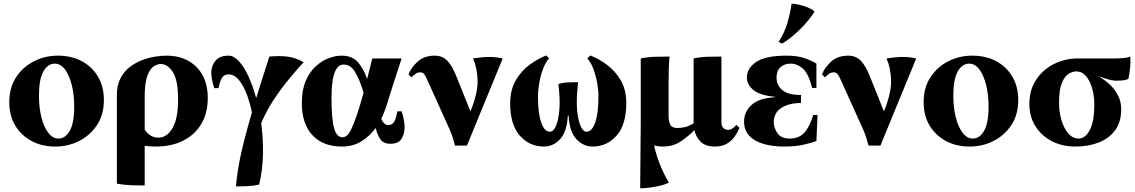

<svg xmlns="http://www.w3.org/2000/svg" viewBox="-20 -775 6119 1035"><path d="M292 -475Q365 -475 420.5 -445.5Q476 -416 508 -362Q540 -308 540 -236Q540 -157 503 -101Q466 -45 406.5 -15Q347 15 278 15Q206 15 150 -15Q94 -45 62 -98.5Q30 -152 30 -224Q30 -303 67 -359Q104 -415 163.5 -445Q223 -475 292 -475ZM295 -28Q332 -28 356 -70Q380 -112 380 -200Q380 -264 367 -316.5Q354 -369 330.5 -400.5Q307 -432 275 -432Q238 -432 214 -390Q190 -348 190 -260Q190 -196 203 -143.5Q216 -91 240 -59.5Q264 -28 295 -28Z M877 -475Q978 -475 1039 -414Q1100 -353 1100 -246Q1100 -166 1065.5 -107.5Q1031 -49 968 -17Q905 15 819 15Q788 15 760 11V225Q723 225 685.5 223.5Q648 222 610 215V-262Q610 -314 628.5 -351Q647 -388 677.5 -412Q708 -436 744 -450Q780 -464 815 -469.5Q850 -475 877 -475ZM760 -77Q788 -33 834 -33Q880 -33 910 -84.5Q940 -136 940 -239Q940 -342 912 -386Q884 -430 846 -430Q829 -430 809 -417.5Q789 -405 774.5 -367Q760 -329 760 -252Z M1252 230Q1259 145 1280 51Q1301 -43 1338 -169Q1318 -265 1285 -319.5Q1252 -374 1213 -374Q1188 -374 1176.5 -355.5Q1165 -337 1158 -300H1135Q1127 -323 1123 -345.5Q1119 -368 1119 -383Q1119 -421 1142 -448Q1165 -475 1212 -475Q1240 -475 1267.5 -445.5Q1295 -416 1319 -364Q1343 -312 1361 -246Q1376 -296 1394 -351.5Q1412 -407 1432 -470Q1486 -475 1528.5 -470Q1571 -465 1617 -440Q1536 -351 1490 -287Q1444 -223 1421.5 -180.5Q1399 -138 1388 -111Q1399 -30 1397.5 55.5Q1396 141 1377 220Q1346 227 1315 228.5Q1284 230 1252 230Z M2084 0Q2047 0 2030.5 -24Q2014 -48 2005 -85Q1973 -41 1928 -13Q1883 15 1823 15Q1721 15 1664 -46.5Q1607 -108 1607 -219Q1607 -289 1627.5 -337.5Q1648 -386 1681 -416.5Q1714 -447 1751 -461Q1788 -475 1821 -475Q1880 -475 1911 -438Q1942 -401 1959 -349Q1972 -399 1987 -460H2145Q2115 -369 2092.5 -298Q2070 -227 2062 -201Q2051 -166 2035 -134Q2050 -101 2073 -101Q2093 -101 2103.5 -116.5Q2114 -132 2122 -175H2145Q2153 -152 2157 -129Q2161 -106 2161 -88Q2161 -54 2144.5 -27Q2128 0 2084 0ZM1767 -250Q1767 -136 1780.5 -85.5Q1794 -35 1827 -35Q1838 -35 1849.5 -44Q1861 -53 1873.5 -78.5Q1886 -104 1902.5 -151.5Q1919 -199 1940 -276Q1920 -342 1895.5 -384.5Q1871 -427 1833 -427Q1808 -427 1793.5 -403.5Q1779 -380 1773 -340Q1767 -300 1767 -250Z M2433 10Q2426 -16 2420 -35Q2414 -54 2403 -79L2283 -345Q2275 -364 2267 -374.5Q2259 -385 2245 -385Q2232 -385 2222 -378.5Q2212 -372 2198 -358L2182 -374Q2197 -412 2232 -443.5Q2267 -475 2324 -475Q2365 -475 2392 -447Q2419 -419 2444 -354L2515 -177H2517Q2556 -274 2554.5 -340.5Q2553 -407 2530 -460Q2580 -468 2617.5 -468Q2655 -468 2690 -460L2497 10Z M3162 -476Q3207 -459 3251.5 -426Q3296 -393 3326 -342.5Q3356 -292 3356 -220Q3356 -103 3304 -44Q3252 15 3174 15Q3125 15 3087.5 -24.5Q3050 -64 3045 -152H3041Q3036 -64 2999 -24.5Q2962 15 2912 15Q2834 15 2782 -44Q2730 -103 2730 -220Q2731 -292 2760.5 -342.5Q2790 -393 2835 -426Q2880 -459 2924 -476L2940 -460Q2921 -440 2907.5 -404Q2894 -368 2887 -328Q2880 -288 2880 -255Q2880 -164 2897.5 -114.5Q2915 -65 2944 -65Q2964 -65 2977.5 -97Q2991 -129 2995.5 -186.5Q3000 -244 2990 -322Q3016 -330 3043 -331Q3070 -332 3096 -332Q3082 -208 3097.5 -136.5Q3113 -65 3142 -65Q3171 -65 3188.5 -114.5Q3206 -164 3206 -255Q3206 -288 3199 -328Q3192 -368 3178.5 -404Q3165 -440 3146 -460Z M3554 15Q3527 15 3506 9Q3517 60 3537.5 111.5Q3558 163 3586 210Q3565 220 3536.5 226.5Q3508 233 3480 236.5Q3452 240 3431 240L3434 -109V-460Q3473 -468 3511.5 -469Q3550 -470 3589 -470Q3586 -432 3585 -397.5Q3584 -363 3584 -325V-151Q3584 -123 3592.5 -104Q3601 -85 3632 -85Q3650 -85 3671 -89.5Q3692 -94 3719 -110V-115V-460Q3757 -468 3794.5 -469Q3832 -470 3869 -470V-115Q3869 -96 3879 -85.5Q3889 -75 3903 -75Q3916 -75 3926.5 -81.5Q3937 -88 3950 -102L3966 -86Q3956 -61 3939.5 -38Q3923 -15 3897.5 0Q3872 15 3834 15Q3783 15 3757 -11Q3731 -37 3723 -74Q3693 -42 3651 -13.5Q3609 15 3554 15Z M4158 -251V-253Q4072 -262 4039 -291.5Q4006 -321 4006 -358Q4006 -406 4055.5 -440.5Q4105 -475 4220 -475Q4279 -475 4317 -461.5Q4355 -448 4381 -432V-301H4358Q4339 -377 4308.5 -404.5Q4278 -432 4242 -432Q4208 -432 4187 -412.5Q4166 -393 4166 -357Q4166 -316 4197 -289.5Q4228 -263 4298 -263V-220Q4229 -219 4190 -192Q4151 -165 4151 -117Q4151 -86 4171 -57Q4191 -28 4237 -28Q4287 -28 4316 -60Q4345 -92 4364 -155H4387L4381 -15Q4356 -5 4311.5 5Q4267 15 4206 15Q4147 15 4098 1.5Q4049 -12 4020 -42Q3991 -72 3991 -120Q3991 -171 4030.5 -208.5Q4070 -246 4158 -251ZM4247 -755Q4263 -755 4286 -750Q4309 -745 4332.5 -735.5Q4356 -726 4371 -713Q4353 -683 4324 -650Q4295 -617 4262 -588.5Q4229 -560 4196 -540L4177 -549Q4208 -596 4224 -649.5Q4240 -703 4247 -755Z M4662 10Q4655 -16 4649 -35Q4643 -54 4632 -79L4512 -345Q4504 -364 4496 -374.5Q4488 -385 4474 -385Q4461 -385 4451 -378.5Q4441 -372 4427 -358L4411 -374Q4426 -412 4461 -443.5Q4496 -475 4553 -475Q4594 -475 4621 -447Q4648 -419 4673 -354L4744 -177H4746Q4785 -274 4783.5 -340.5Q4782 -407 4759 -460Q4809 -468 4846.5 -468Q4884 -468 4919 -460L4726 10Z M5221 -475Q5294 -475 5349.5 -445.5Q5405 -416 5437 -362Q5469 -308 5469 -236Q5469 -157 5432 -101Q5395 -45 5335.5 -15Q5276 15 5207 15Q5135 15 5079 -15Q5023 -45 4991 -98.5Q4959 -152 4959 -224Q4959 -303 4996 -359Q5033 -415 5092.5 -445Q5152 -475 5221 -475ZM5224 -28Q5261 -28 5285 -70Q5309 -112 5309 -200Q5309 -264 5296 -316.5Q5283 -369 5259.5 -400.5Q5236 -432 5204 -432Q5167 -432 5143 -390Q5119 -348 5119 -260Q5119 -196 5132 -143.5Q5145 -91 5169 -59.5Q5193 -28 5224 -28Z M5777 15Q5705 15 5649 -14.5Q5593 -44 5561 -95.5Q5529 -147 5529 -214Q5529 -291 5566 -346Q5603 -401 5662.5 -430.5Q5722 -460 5791 -460H5990Q6049 -460 6073 -470Q6075 -440 6072 -410Q6069 -380 6063 -350Q6048 -343 6032 -341.5Q6016 -340 6000 -340Q5978 -340 5952.5 -347.5Q5927 -355 5901 -364Q5932 -347 5960 -321.5Q5988 -296 6006 -262Q6024 -228 6024 -186Q6024 -117 5991 -72.5Q5958 -28 5902 -6.5Q5846 15 5777 15ZM5879 -210Q5879 -257 5867.5 -298Q5856 -339 5834.5 -364.5Q5813 -390 5781 -390Q5762 -390 5740.5 -377Q5719 -364 5704 -327.5Q5689 -291 5689 -220Q5689 -171 5702 -127Q5715 -83 5739 -55.5Q5763 -28 5794 -28Q5831 -28 5855 -75Q5879 -122 5879 -210Z"/></svg>

Font: Bona Nova
Style: Bold
Weight: 700
Designer: Mateusz Machalski
Foundry: Capitalics
Version: Version 4.001; ttfautohint (v1.8.3)